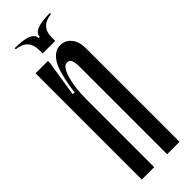

<svg xmlns="http://www.w3.org/2000/svg" viewBox="-269 -832 852 852"><g transform="rotate(-45 157.0 -405.5)"><path d="M38.9 -666.7H116.7V-654.4L90 -485.6L101.1 -483.3Q116.7 -597.8 142.2 -637.8Q167.8 -677.8 204.4 -677.8Q235.6 -677.8 255.6 -653.3Q275.6 -628.9 275.6 -587.8V0H197.8V-544.4Q197.8 -575.6 192.2 -588.9Q186.7 -602.2 171.1 -602.2Q147.8 -602.2 132.2 -551.1Q116.7 -500 116.7 -422.2V0H38.9ZM166.7 -767.8H155.6L153.3 -706.7H202.2V-728.9Q202.2 -796.7 273.3 -804.4V-811.1Q166.7 -811.1 166.7 -767.8ZM170 -767.8H158.9Q158.9 -811.1 52.2 -811.1V-804.4Q123.3 -796.7 123.3 -728.9V-706.7H172.2Z"/></g></svg>

Font: Le Murmure
Style: Regular
Weight: 600
Width: 2
Designer: Jeremy Landes, Alexander Slobzheninov (Cyrillic)
Foundry: Velvetyne Type Foundry
Version: Version 1.0